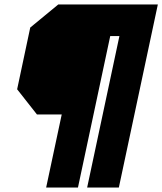

<svg xmlns="http://www.w3.org/2000/svg" viewBox="-20 -720 724 857"><path d="M186 117 255.5 -209H145L56.5 -321.5L115 -597L240 -700H684.5L510.5 117H369L513 -559H472L328 117Z"/></svg>

Font: Tourney Expanded Black
Style: Italic
Weight: 900
Width: 7
Italic angle: -12°
Designer: Tyler Finck
Foundry: Etcetera Type Co
Version: Version 1.010; ttfautohint (v1.8.3)